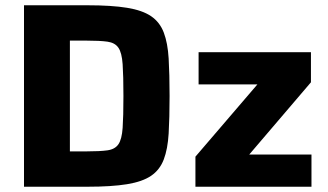

<svg xmlns="http://www.w3.org/2000/svg" viewBox="-20 -708 1245 728"><path d="M71 0V-688H312Q403 -688 461.5 -678.5Q520 -669 553 -646.5Q586 -624 601 -584.5Q616 -545 619.5 -486Q623 -427 623 -344Q623 -261 619.5 -202Q616 -143 601 -103.5Q586 -64 553 -41.5Q520 -19 461.5 -9.5Q403 0 312 0ZM245 -134H308Q359 -134 387.5 -138Q416 -142 429 -161Q442 -180 445 -223Q448 -266 448 -344Q448 -421 445 -464.5Q442 -508 429 -527Q416 -546 387.5 -550Q359 -554 308 -554H245ZM721 0V-114L956 -388H733V-510H1159V-396L925 -122H1161V0Z"/></svg>

Font: Saira
Style: Bold
Weight: 700
Designer: Hector Gatti with collaboration of the Omnibus-Type team
Foundry: Omnibus-Type
Version: Version 1.100; ttfautohint (v1.8.3)